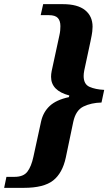

<svg xmlns="http://www.w3.org/2000/svg" viewBox="-74 -781 536 925"><path d="M-54 124 -43 71H-4Q39 71 58 46Q77 21 87 -26L124 -196Q134 -241 165.5 -270.5Q197 -300 258 -313L260 -321Q172 -344 172 -411Q172 -424 175 -439L212 -610Q215 -623 216 -634Q217 -645 217 -655Q217 -681 204.5 -694.5Q192 -708 161 -708H122L134 -761H229Q300 -761 336 -732Q372 -703 372 -652Q372 -643 370.5 -629Q369 -615 362 -582L332 -442Q329 -427 329 -415Q329 -375 357.5 -362.5Q386 -350 428 -348L415 -287Q366 -286 328.5 -268Q291 -250 279 -194L243 -22Q227 53 182 88.5Q137 124 41 124Z"/></svg>

Font: Noto Serif
Style: Bold Italic
Weight: 700
Italic angle: -12°
Designer: Monotype Design Team
Foundry: Monotype Imaging Inc.
Version: Version 2.013